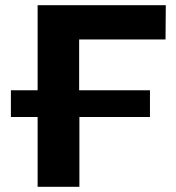

<svg xmlns="http://www.w3.org/2000/svg" viewBox="-20 -720 680 740"><path d="M618 -568 619 -700H125V-372H22V-269H125V0H286V-269H558V-372H285V-568Z"/></svg>

Font: Talent SemiBold
Style: Bold
Weight: 700
Designer: Mike Powis
Version: Version 1.001;hotconv 1.0.109;makeotfexe 2.5.65596